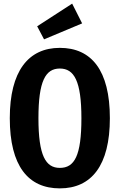

<svg xmlns="http://www.w3.org/2000/svg" viewBox="-20 -1022 661 1059"><path d="M378 -1002 185 -877 223 -805 433 -893ZM310 -758C136 -758 34 -629 34 -370C34 -106 136 17 310 17C485 17 586 -110 586 -370C586 -635 484 -758 310 -758ZM310 -644C389 -644 429 -575 429 -370C429 -163 391 -96 310 -96C232 -96 192 -163 192 -370C192 -575 231 -644 310 -644Z"/></svg>

Font: Glow Sans TC Compressed
Style: Bold
Weight: 700
Width: 2
Designer: Ryoko NISHIZUKA (kana, bopomofo & ideographs); Paul D. Hunt (Latin, Greek & Cyrillic); Sandoll Communications, Soo-young
Version: Version 0.93